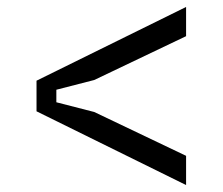

<svg xmlns="http://www.w3.org/2000/svg" viewBox="-20 -579 640 552"><path d="M85 -259 515 -47V-131L251 -257L142 -285V-321L251 -349L515 -475V-559L85 -347Z"/></svg>

Font: Fliege Mono Light
Style: Regular
Weight: 300
Version: Version 0.020;Glyphs 3.3 (3306)